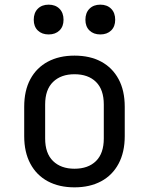

<svg xmlns="http://www.w3.org/2000/svg" viewBox="-20 -797 640 825"><path d="M300 8Q234 8 185.5 -18Q137 -44 110.5 -93.5Q84 -143 84 -212V-338Q84 -408 110.5 -457Q137 -506 185.5 -532Q234 -558 300 -558Q367 -558 415 -532Q463 -506 489.5 -457Q516 -408 516 -338V-212Q516 -143 489.5 -93.5Q463 -44 414.5 -18Q366 8 300 8ZM300 -72Q359 -72 392.5 -105Q426 -138 426 -202V-348Q426 -412 392.5 -445Q359 -478 300 -478Q242 -478 208 -445Q174 -412 174 -348V-202Q174 -138 208 -105Q242 -72 300 -72ZM411 -649Q382 -649 364.5 -666Q347 -683 347 -712Q347 -742 364.5 -759.5Q382 -777 411 -777Q440 -777 457.5 -759.5Q475 -742 475 -712Q475 -683 457.5 -666Q440 -649 411 -649ZM189 -649Q160 -649 142.5 -666Q125 -683 125 -712Q125 -742 142.5 -759.5Q160 -777 189 -777Q218 -777 235.5 -759.5Q253 -742 253 -712Q253 -683 235.5 -666Q218 -649 189 -649Z"/></svg>

Font: JetBrains Mono
Style: Regular
Weight: 400
Monospace: yes
Designer: Philipp Nurullin, Konstantin Bulenkov
Foundry: JetBrains
Version: Version 2.305